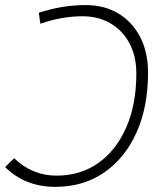

<svg xmlns="http://www.w3.org/2000/svg" viewBox="-21 -723 627 753"><path d="M314.9 -703.1Q388.7 -703.1 443.6 -669.9Q498.5 -636.7 529.1 -577.1Q559.6 -517.6 559.6 -438Q559.6 -303.7 514.2 -202.9Q468.8 -102.1 387 -46.1Q305.2 9.8 196.3 9.8Q77.1 9.8 -1 -67.9L34.7 -102.5Q105 -34.2 200.7 -34.2Q294.9 -34.2 365.2 -84.2Q435.5 -134.3 474.6 -224.4Q513.7 -314.5 513.7 -434.6Q513.7 -502 487.1 -552.5Q460.4 -603 412.8 -631.1Q365.2 -659.2 301.8 -659.2Q221.7 -659.2 137.2 -629.9L131.3 -672.9Q222.2 -703.1 314.9 -703.1Z"/></svg>

Font: Cascadia Code ExtraLight
Style: Italic
Weight: 200
Italic angle: -10°
Monospace: yes
Designer: Aaron Bell
Foundry: Saja Typeworks
Version: Version 2404.023; ttfautohint (v1.8.4)